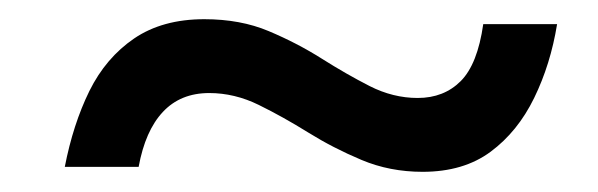

<svg xmlns="http://www.w3.org/2000/svg" viewBox="-20 -422 607 195"><path d="M45.8 -252.5Q54.2 -295.8 70.8 -329.6Q87.5 -363.3 116.2 -382.9Q145 -402.5 187.5 -402.5Q224.2 -402.5 252.9 -390.4Q281.7 -378.3 306.7 -362.5Q331.7 -346.7 355.4 -334.6Q379.2 -322.5 404.2 -322.5Q430.8 -322.5 447.9 -339.6Q465 -356.7 470.8 -397.5H545.8Q539.2 -356.7 522.5 -322.5Q505.8 -288.3 478.3 -267.9Q450.8 -247.5 409.2 -247.5Q375.8 -247.5 347.1 -259.6Q318.3 -271.7 292.9 -287.5Q267.5 -303.3 242.9 -315.4Q218.3 -327.5 192.5 -327.5Q163.3 -327.5 145.4 -308.3Q127.5 -289.2 120.8 -252.5Z"/></svg>

Font: Familjen Grotesk
Style: Italic
Weight: 400
Italic angle: -9.46201°
Designer: Anders Wikstroem, Jonas Baeckman, Matilda Gysing, Kristian Moeller
Foundry: Familjen STHLM AB
Version: Version 2.000